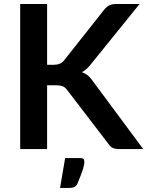

<svg xmlns="http://www.w3.org/2000/svg" viewBox="-20 -743 734 957"><path d="M214.8 -723.1V-419.9H246.6Q264.6 -419.9 277.8 -425.3Q290 -430.2 299.3 -441.9L499 -694.3Q511.2 -710 525.4 -716.8Q539.6 -723.1 560.1 -723.1H675.8L432.6 -422.4Q409.7 -393.6 388.2 -383.3Q404.8 -377.4 418 -367.2Q431.6 -355 442.9 -338.4L693.8 0H575.7Q551.3 0 540 -6.8Q528.3 -13.2 520 -26.4L315.4 -293.5Q305.2 -307.6 293.5 -312.5Q280.3 -317.9 257.3 -317.9H214.8V0H80.6V-723.1ZM304.7 44.9H379.9Q393.6 44.9 397.5 50.8Q400.4 57.1 400.4 63.5Q400.4 65.4 399.4 76.2Q397.5 86.4 394.5 96.7Q394 98.1 383.8 127.9Q378.4 143.1 366.2 171.9Q359.4 186 349.1 189.9Q338.9 193.8 323.2 193.8H279.3Z"/></svg>

Font: Lato-SemiBold
Style: Bold
Weight: 500
Designer: Lukasz Dziedzic with Adam Twardoch and Botio Nikoltchev
Foundry: tyPoland Lukasz Dziedzic
Version: ""